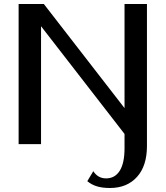

<svg xmlns="http://www.w3.org/2000/svg" viewBox="-20 -720 828 959"><path d="M416 185 446 135Q469 171 510 171Q554 171 578 133Q602 95 602 20V-51L185 -589V0H73V-700H199L602 -180V-700H714V9Q714 109 664 164Q614 219 529 219Q492 219 465 211Q438 203 416 185Z"/></svg>

Font: Fahkwang Medium
Style: Regular
Weight: 500
Version: Version 1.000; ttfautohint (v1.6)